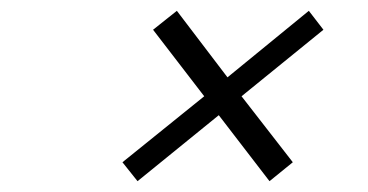

<svg xmlns="http://www.w3.org/2000/svg" viewBox="-20 -488 680 355"><path d="M426.6 -310 578 -433 551 -468 400.6 -345 307 -468 263 -433 357.6 -310 206.4 -188 234.3 -153 384.5 -275 478.3 -153 521.4 -188Z"/></svg>

Font: Linux Libertine Mono O
Style: Mono Oblique
Weight: 400
Italic angle: -13°
Designer: Philipp H. Poll
Foundry: Philipp H. Poll
Version: Version 5.1.7